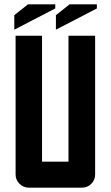

<svg xmlns="http://www.w3.org/2000/svg" viewBox="-20 -866 513 886"><path d="M113 0Q88 0 70 -18Q52 -36 52 -60V-701H174V-120H296V-701H419V-60Q419 -36 401.5 -18Q384 0 358 0ZM238 -729V-796L301 -846H427V-827ZM46 -729V-796L109 -846H235V-827Z"/></svg>

Font: Tschichold
Style: Bold
Weight: 700
Designer: Peter Wiegel
Foundry: Peter Wiegel
Version: Version 1.000; ttfautohint (v1.3)